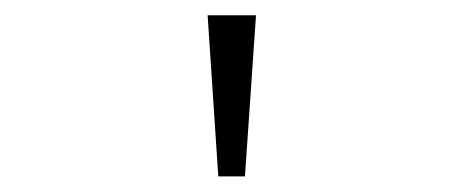

<svg xmlns="http://www.w3.org/2000/svg" viewBox="-20 -777 610 252"><path d="M252.5 -757H316L301.5 -545.5H266.5Z"/></svg>

Font: League Mono Narrow UltraLight
Style: Regular
Weight: 200
Width: 3
Designer: Tyler Finck
Foundry: The League of Moveable Type / Tyler Finck
Version: Version 2.210